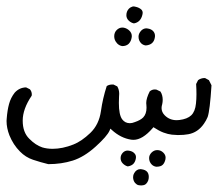

<svg xmlns="http://www.w3.org/2000/svg" viewBox="-20 -232 665 586"><path d="M405.3 333.5H405.8Q408.7 334 410.6 334Q412.6 334 415.5 333.5Q421.9 333 426.3 328.6Q434.1 320.3 434.1 308.1Q434.1 297.4 428.5 291.7Q422.9 286.1 412.6 284.7Q410.6 284.2 408.7 284.2Q396.5 284.2 389.6 296.4Q386.2 301.8 386.2 308.6Q386.2 318.8 392.1 326.2Q397.5 332 402.3 333Q403.8 333.5 405.3 333.5ZM0 137.2Q0 158.7 8.8 181.2Q20.5 210 41 230.5Q58.1 248 80.8 255.6Q103.5 263.2 127.4 269Q167.5 269 202.1 258.1Q236.8 247.1 271.7 215.6Q306.6 184.1 314.5 166.5L316.9 160.6L321.3 164.6Q348.6 189.5 380.4 194.3Q383.8 194.8 387.2 194.8Q415 194.8 445.8 159.2L448.2 156.2Q465.3 167.5 479 172.6Q492.7 177.7 504.6 179Q516.6 180.2 522.9 180.2Q542 180.2 554.7 177.7Q584 172.4 602.5 145.5Q609.4 135.7 613.8 125Q620.6 105.5 625.5 28.3L617.7 12.7L606 6.3Q605 6.3 602.1 6.3Q599.1 6.3 594 7.8Q588.9 9.3 584.5 12.7L578.6 24.4Q579.6 40.5 579.6 55.7Q579.6 70.8 578.1 84Q575.7 108.4 563.7 119.9Q551.8 131.3 527.3 134.3Q522.9 134.8 519 134.8Q497.6 134.8 482.9 120.1Q473.1 110.4 473.1 97.7Q473.1 92.3 475.1 85.9Q476.6 79.1 476.6 72.8Q476.6 58.1 469.7 47.4L457.5 41.5Q455.6 41 452.6 41Q443.8 41 437 46.9Q426.3 67.9 426.3 82.5Q426.3 85 426.8 88.6Q427.2 92.3 427.2 96.7Q427.2 115.7 417 126.5Q408.7 134.8 391.6 140.6Q383.3 144 376.5 144Q361.8 144 353 132.3Q342.8 118.7 342.8 82Q342.8 68.8 343.3 63.7Q343.8 58.6 343.8 54.2Q343.8 41.5 337.9 31.7L326.2 25.9Q324.7 25.9 323.7 25.9Q312.5 25.9 305.7 30.8Q293.5 68.4 288.1 106.9Q282.2 148.4 255.6 173.8Q229 199.2 204.1 209Q170.9 222.2 140.6 222.2Q123.5 222.2 108.9 217.8Q88.4 210.9 69.3 191.4Q49.3 171.9 49.3 136.2Q49.3 100.6 76.7 60.1Q77.1 58.1 77.1 56.2Q77.1 47.4 71.3 40.5L59.6 34.7Q39.1 35.2 24.9 50.8Q12.7 66.4 7.6 85.4Q2.4 104.5 0.5 129.9Q0 133.3 0 137.2ZM485.4 249Q485.4 240.7 478.5 233.9Q470.7 226.1 460 226.1Q450.2 226.1 442.6 233.6Q435.1 241.2 435.1 250.5Q435.1 262.2 443.4 270.5Q449.2 275.9 457 276.9Q471.2 276.9 477.1 270.5Q482.4 265.1 484.9 254.4Q485.4 251.5 485.4 249ZM395 247.6Q395 240.7 390.1 235.8Q384.3 229.5 374 228Q371.6 227.5 369.6 227.5Q361.3 227.5 355 233.9Q348.1 241.2 348.1 250.5Q348.1 260.3 355 267.1Q361.8 273.9 370.1 275.9Q381.3 273.9 387 268.1Q392.6 262.2 394.5 252.4Q395 250 395 247.6ZM382.3 -121.6Q382.3 -131.3 375 -138.4Q367.7 -145.5 357.9 -147.5Q356 -147.9 353.5 -147.9Q343.8 -147.9 336.2 -140.4Q328.6 -132.8 328.6 -121.3Q328.6 -109.9 335.9 -101.6L337.9 -99.1Q344.2 -92.8 353 -91.3Q365.2 -91.3 372.6 -98.1Q379.9 -105.5 381.8 -117.2Q382.3 -119.6 382.3 -121.6ZM453.1 -122.1Q453.1 -131.3 447 -137.5Q440.9 -143.6 430.7 -145Q428.7 -145.5 426.8 -145.5Q418 -145.5 411.1 -138.7Q402.8 -129.9 402.8 -120.1Q402.8 -107.9 411.1 -99.6Q417 -94.2 424.8 -93.3Q449.2 -95.2 452.6 -117.7Q453.1 -120.1 453.1 -122.1ZM415.5 -192.4Q415.5 -198.7 411.6 -202.6Q404.8 -209 393.6 -211.4Q390.6 -212.4 388.7 -212.4Q386.7 -212.4 385.3 -212.2Q383.8 -211.9 381.8 -210.9Q377.4 -209.5 373.5 -205.6Q365.7 -197.3 365.7 -185.5Q365.7 -176.3 372.6 -169.4Q379.4 -162.6 388.7 -160.6Q409.2 -164.1 414.6 -187Q415.5 -189.9 415.5 -192.4Z"/></svg>

Font: Bakudai
Style: Light
Weight: 300
Version: Version 1.48